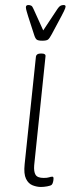

<svg xmlns="http://www.w3.org/2000/svg" viewBox="-20 -738 281 764"><path d="M143 6Q127 6 110 -0.5Q93 -7 83.5 -26.5Q74 -46 78 -84L123 -513Q125 -525 142 -525H146Q163 -525 161 -513L116 -80Q114 -55 121.5 -42.5Q129 -30 154 -30Q168 -30 175.5 -32.5Q183 -35 188 -35Q193 -35 193 -28Q193 -21 191 -13.5Q189 -6 186 -3Q182 1 168 3.5Q154 6 143 6ZM233 -718Q241 -718 241 -712Q241 -707 234.5 -693.5Q228 -680 224 -673L186 -602Q177 -585 171 -580.5Q165 -576 148 -576Q132 -576 126 -580.5Q120 -585 115 -602L92 -673Q90 -680 86.5 -691.5Q83 -703 83 -709Q83 -718 93 -718Q99 -718 104 -715.5Q109 -713 113 -703L152 -617L209 -703Q215 -712 220.5 -715Q226 -718 233 -718Z"/></svg>

Font: Asap Condensed Condensed Thin
Style: Italic
Weight: 100
Width: 3
Italic angle: -6°
Designer: Pablo Cosgaya
Foundry: Omnibus-Type
Version: Version 3.001; ttfautohint (v1.8.4.7-5d5b)